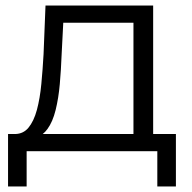

<svg xmlns="http://www.w3.org/2000/svg" viewBox="-20 -545 691 692"><path d="M9 127V-62H31H36Q64 -63 82 -84Q102 -108 113 -149Q124 -190 129 -242.5Q134 -295 137 -350L144 -525H532V-62H614V127H547V0H76V127ZM134 -62H461V-463H208L202 -346Q200 -293 195.5 -242Q191 -191 180.5 -148.5Q170 -106 151 -80Q143 -69 134 -62Z"/></svg>

Font: Modern
Style: Small
Weight: 400
Designer: Julieta Ulanovsky
Foundry: Julieta Ulanovsky
Version: Version 8.000